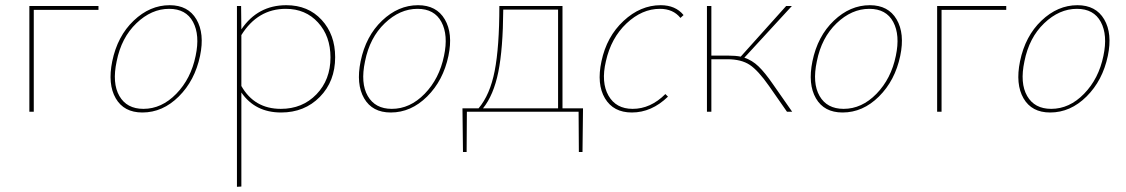

<svg xmlns="http://www.w3.org/2000/svg" viewBox="-20 -430 4333 739"><path d="M359 -407V-392H110V0H93V-407Z M528 3Q457 3 425.5 -51.5Q394 -106 412 -194Q432 -291 494.5 -350.5Q557 -410 633 -410Q704 -410 736 -355.5Q768 -301 750 -215Q730 -120 668 -58.5Q606 3 528 3ZM532 -11Q602 -11 658.5 -69Q715 -127 733 -215Q750 -295 723 -345.5Q696 -396 631 -396Q563 -396 505 -340.5Q447 -285 429 -194Q411 -110 439.5 -60.5Q468 -11 532 -11Z M1082 -410Q1166 -410 1218 -353.5Q1270 -297 1270 -210Q1270 -117 1211 -57Q1152 3 1062 3Q962 3 909 -74V288L892 289V-407H908L909 -317Q972 -410 1082 -410ZM1061 -11Q1144 -11 1198 -67Q1252 -123 1252 -209Q1252 -291 1204 -343.5Q1156 -396 1080 -396Q972 -396 909 -295V-99Q959 -11 1061 -11Z M1484 3Q1413 3 1381.5 -51.5Q1350 -106 1368 -194Q1388 -291 1450.5 -350.5Q1513 -410 1589 -410Q1660 -410 1692 -355.5Q1724 -301 1706 -215Q1686 -120 1624 -58.5Q1562 3 1484 3ZM1488 -11Q1558 -11 1614.5 -69Q1671 -127 1689 -215Q1706 -295 1679 -345.5Q1652 -396 1587 -396Q1519 -396 1461 -340.5Q1403 -285 1385 -194Q1367 -110 1395.5 -60.5Q1424 -11 1488 -11Z M2224 -13 2222 155H2208L2207 0H1777L1776 155H1762L1760 -13H1822Q1866 -65 1884 -157Q1902 -249 1902 -407H2145V-13ZM1839 -13H2128V-393H1917Q1916 -242 1898 -153Q1880 -64 1839 -13Z M2599 -361Q2571 -396 2520 -396Q2451 -396 2391.5 -340Q2332 -284 2312 -194Q2293 -113 2322 -62Q2351 -11 2415 -11Q2484 -11 2541 -68L2551 -58Q2488 3 2412 3Q2341 3 2308.5 -51.5Q2276 -106 2295 -194Q2315 -289 2380 -349.5Q2445 -410 2523 -410Q2580 -410 2611 -372Z M2955 -106 3029 0H3009L2940 -99Q2898 -159 2865.5 -180.5Q2833 -202 2779 -202H2718V0H2701V-407H2718V-216H2782Q2811 -216 2831 -212L3006 -407H3028L2845 -208Q2875 -198 2899.5 -174.5Q2924 -151 2955 -106Z M3223 3Q3152 3 3120.5 -51.5Q3089 -106 3107 -194Q3127 -291 3189.5 -350.5Q3252 -410 3328 -410Q3399 -410 3431 -355.5Q3463 -301 3445 -215Q3425 -120 3363 -58.5Q3301 3 3223 3ZM3227 -11Q3297 -11 3353.5 -69Q3410 -127 3428 -215Q3445 -295 3418 -345.5Q3391 -396 3326 -396Q3258 -396 3200 -340.5Q3142 -285 3124 -194Q3106 -110 3134.5 -60.5Q3163 -11 3227 -11Z M3853 -407V-392H3604V0H3587V-407Z M4022 3Q3951 3 3919.5 -51.5Q3888 -106 3906 -194Q3926 -291 3988.5 -350.5Q4051 -410 4127 -410Q4198 -410 4230 -355.5Q4262 -301 4244 -215Q4224 -120 4162 -58.5Q4100 3 4022 3ZM4026 -11Q4096 -11 4152.5 -69Q4209 -127 4227 -215Q4244 -295 4217 -345.5Q4190 -396 4125 -396Q4057 -396 3999 -340.5Q3941 -285 3923 -194Q3905 -110 3933.5 -60.5Q3962 -11 4026 -11Z"/></svg>

Font: EauTest Thin
Style: Italic
Weight: 250
Italic angle: -12°
Designer: Christian Thalmann (Catharsis Fonts)
Version: Version 0.001;PS 000.001;hotconv 1.0.88;makeotf.lib2.5.64775